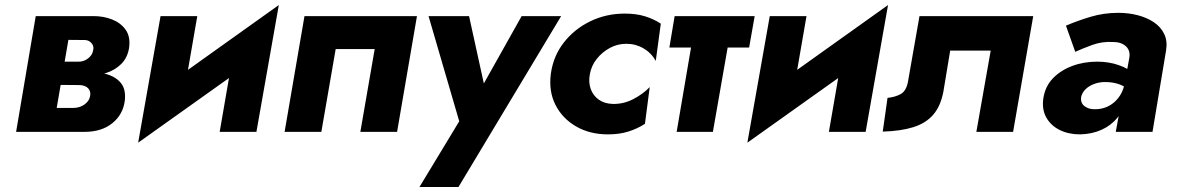

<svg xmlns="http://www.w3.org/2000/svg" viewBox="-20 -524 4677 763"><path d="M169 -240 162 -187 294 -186Q306 -186 315.5 -182.5Q325 -179 330.5 -173Q336 -167 338 -159Q340 -151 338 -142Q335 -123 316 -109Q297 -95 270 -95H145L128 0H316Q384 0 426.5 -34.5Q469 -69 476 -124Q481 -169 460.5 -194Q440 -219 403 -229.5Q366 -240 324 -240ZM168 -221H324Q364 -222 400.5 -233.5Q437 -245 462 -270Q487 -295 493 -334Q499 -378 479.5 -405.5Q460 -433 426 -446.5Q392 -460 352 -460H207L190 -366L315 -365Q328 -365 336.5 -359Q345 -353 349 -344Q353 -335 350 -324Q348 -311 339.5 -301Q331 -291 319 -285Q307 -279 293 -279H176ZM122 -460 44 0H189L268 -460Z M1049 -327 1088 -504 568 -133 529 43ZM764 -460H618L529 43L702 -102ZM1088 -504 915 -359 853 0H999Z M1637 -460H1190L1111 0H1257L1314 -329H1469L1412 0H1558Z M2210 -460H2053L1847 -93L1925 -91L1844 -460H1683L1805 -42L1647 219H1802Z M2324 -229Q2330 -263 2351.5 -290Q2373 -317 2403.5 -333.5Q2434 -350 2469 -350Q2506 -350 2537 -332Q2568 -314 2586 -282L2606 -430Q2579 -448 2544 -459Q2509 -470 2463 -470Q2389 -470 2326 -439.5Q2263 -409 2221 -355.5Q2179 -302 2169 -231Q2160 -161 2187.5 -107Q2215 -53 2269.5 -21.5Q2324 10 2396 10Q2442 10 2478 -1.5Q2514 -13 2543 -32L2562 -178Q2535 -150 2496.5 -130Q2458 -110 2415 -111Q2382 -112 2359.5 -128Q2337 -144 2327.5 -170.5Q2318 -197 2324 -229Z M2661 -460 2640 -335H2957L2979 -460ZM2744 -440 2669 0H2813L2890 -440Z M3470 -327 3509 -504 2989 -133 2950 43ZM3185 -460H3039L2950 43L3123 -102ZM3509 -504 3336 -359 3274 0H3420Z M4086 -460H3634L3588 -198Q3581 -162 3559 -150Q3537 -138 3507 -135L3488 -1Q3559 -3 3609 -18.5Q3659 -34 3688.5 -68Q3718 -102 3729 -160L3756 -323H3917L3860 0H4006Z M4276 -137Q4280 -156 4294 -169.5Q4308 -183 4328.5 -190.5Q4349 -198 4371 -198Q4405 -198 4430.5 -188Q4456 -178 4479 -159L4489 -229Q4466 -251 4426.5 -265Q4387 -279 4340 -279Q4286 -279 4240 -261.5Q4194 -244 4163.5 -212Q4133 -180 4126 -132Q4120 -88 4138.5 -56Q4157 -24 4192 -7Q4227 10 4272 10Q4319 9 4357 -8Q4395 -25 4420.5 -56Q4446 -87 4456 -129L4448 -186Q4441 -156 4423.5 -134Q4406 -112 4381.5 -100.5Q4357 -89 4328 -90Q4306 -90 4290 -102Q4274 -114 4276 -137ZM4253 -318Q4279 -330 4319.5 -345Q4360 -360 4404 -357Q4427 -357 4442.5 -348.5Q4458 -340 4464.5 -326.5Q4471 -313 4468 -295L4414 0H4560L4614 -324Q4620 -361 4606.5 -389Q4593 -417 4565.5 -435.5Q4538 -454 4501.5 -463.5Q4465 -473 4424 -473Q4366 -473 4313 -457Q4260 -441 4216 -422Z"/></svg>

Font: Jost
Style: Bold Italic
Weight: 700
Italic angle: -5°
Version: Version 3.710